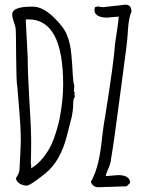

<svg xmlns="http://www.w3.org/2000/svg" viewBox="-20 -783 613 812"><path d="M530.3 -9.3C530.3 -30.8 513.2 -42.5 479.5 -42.5L426.8 -38.1C428.2 -44.9 431.2 -53.7 435.5 -63.5C443.4 -81.1 447.3 -93.8 448.2 -101.1C459 -165 471.7 -256.8 487.3 -377C496.6 -443.4 505.4 -517.1 514.6 -583.5C517.1 -601.1 519.5 -627.9 521.5 -661.6C523.9 -694.3 528.8 -718.3 536.1 -733.9C536.1 -753.4 527.3 -763.2 509.8 -763.2L418.5 -752.9C408.7 -752.9 400.4 -753.9 393.1 -755.9L381.3 -752.4L379.4 -741.7C379.4 -720.2 397.5 -708.5 433.6 -708.5L481.9 -712.9C481.4 -694.3 476.6 -665 466.8 -599.6C463.4 -548.3 449.7 -445.8 424.8 -291L425.3 -291.5C420.4 -270 416.5 -241.2 412.1 -204.1C404.3 -127.4 393.1 -64.9 364.3 -13.7C369.6 1 380.9 8.8 396 8.8L515.6 4.9ZM62.5 -66.4C61.5 -54.2 56.2 -42 46.9 -29.3C50.3 -9.3 73.7 2 92.8 2C103 2 129.4 -15.6 171.9 -49.8C214.8 -84.5 245.1 -137.7 263.2 -210C270 -237.8 274.9 -256.3 278.3 -269C280.8 -278.3 282.7 -285.2 283.7 -290C284.2 -293.5 285.6 -300.3 286.6 -308.1C286.6 -309.6 287.6 -312 287.6 -314C289.1 -324.2 289.6 -336.4 289.6 -349.1C289.6 -359.4 292.5 -368.2 297.4 -376.5C296.9 -377 295.4 -380.4 293.9 -382.3L296.4 -390.1L292.5 -397L294.4 -421.9C291 -428.2 289.1 -443.8 287.6 -468.3C286.6 -493.2 284.7 -522.9 281.7 -552.7C279.3 -583.5 272.9 -611.8 263.2 -634.3L263.7 -633.8C254.9 -656.7 235.4 -683.1 206.1 -710.9C175.3 -740.2 146.5 -754.9 119.1 -754.9H114.3C59.1 -754.9 31.7 -744.1 31.7 -722.2C31.7 -713.9 33.7 -703.6 38.1 -691.4C42 -680.7 44.9 -671.4 45.9 -664.1C47.4 -655.8 47.9 -614.3 48.3 -539.6C48.8 -472.2 50.3 -430.2 53.2 -416.5L61 -322.8C65.4 -272.5 67.9 -228.5 67.9 -190.9C67.9 -178.2 66.9 -164.6 66.9 -152.3ZM88.9 -699.7C89.8 -700.7 93.3 -701.2 99.6 -701.2C198.2 -701.2 247.1 -609.4 247.1 -425.3C247.1 -379.4 241.7 -329.1 231.4 -277.8C224.6 -248.5 215.8 -217.3 206.1 -192.4C196.8 -166.5 182.6 -141.6 164.6 -118.7C149.4 -99.1 130.9 -83 111.8 -70.8V-86.9C111.3 -87.4 110.8 -88.9 110.4 -90.3C111.3 -125 111.8 -155.3 111.8 -184.1C111.8 -213.4 109.9 -269.5 104.5 -351.6C99.6 -434.1 97.2 -496.1 97.2 -538.1Z"/></svg>

Font: Amatic Mod Bold ONEptTWO
Style: Bold
Weight: 700
Designer: David Occhino Design
Foundry: David Occhino Design
Version: Version 1.2